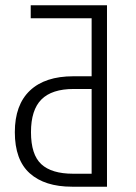

<svg xmlns="http://www.w3.org/2000/svg" viewBox="-20 -705 512 725"><path d="M384 0H252Q149 0 92.5 -50.5Q36 -101 36 -206Q36 -309 93 -363Q150 -417 257 -417H326V-636H96V-685H384ZM326 -49V-369H258Q176 -369 136.5 -329.5Q97 -290 97 -206Q97 -121 136 -85Q175 -49 256 -49Z"/></svg>

Font: Fira Sans Extra Condensed Light
Style: Regular
Weight: 300
Width: 1
Designer: Carrois Corporate & Edenspiekermann AG
Foundry: Carrois Corporate GbR & Edenspiekermann AG
Version: Version 4.203